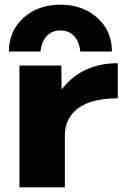

<svg xmlns="http://www.w3.org/2000/svg" viewBox="-20 -800 566 820"><path d="M458 -580H323Q318 -624 295.5 -647Q273 -670 238 -670Q203 -670 180.5 -647Q158 -624 153 -580H18Q18 -668 80.5 -724Q143 -780 238 -780Q333 -780 395.5 -724Q458 -668 458 -580ZM483 -530V-380Q371 -380 314 -338Q257 -296 257 -220V0H63V-520H242L243 -420H245Q331 -530 483 -530Z"/></svg>

Font: M PLUS 1p Black
Style: Regular
Weight: 900
Version: Version 1.061